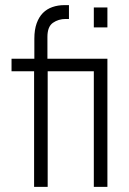

<svg xmlns="http://www.w3.org/2000/svg" viewBox="-20 -729 503 749"><path d="M346 -700H399V-622H346ZM165 -500H399V0H346V-451H166V0H113V-451H25V-500H114V-578Q114 -613 123 -638Q132 -663 147.5 -678.5Q163 -694 184.5 -701.5Q206 -709 231 -709H249V-655H236Q208 -655 186.5 -640Q165 -625 165 -585Z"/></svg>

Font: Marvel
Style: Regular
Weight: 400
Designer: Carolina Trebol
Foundry: Carolina Trebol
Version: Version 1.001